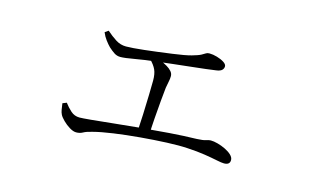

<svg xmlns="http://www.w3.org/2000/svg" viewBox="-59 -593 1119 695"><g transform="rotate(15 500.0 -245.5)"><path d="M692 -393Q680 -391 654 -388Q628 -385 596 -381.5Q564 -378 532.5 -374.5Q501 -371 477 -368Q432 -363 396 -356.5Q360 -350 344 -350Q331 -350 320.5 -357Q310 -364 299 -374Q291 -382 281.5 -394.5Q272 -407 266 -422L279 -431Q297 -415 315 -403.5Q333 -392 354 -392Q376 -392 421 -397Q466 -402 524 -410Q569 -416 592.5 -422.5Q616 -429 626 -434.5Q636 -440 640.5 -443Q645 -446 653 -446Q666 -446 681.5 -441.5Q697 -437 708 -430Q719 -423 719 -415Q719 -407 713 -401Q707 -395 692 -393ZM463 -384Q476 -380 489.5 -374.5Q503 -369 514 -362.5Q525 -356 532 -348Q539 -340 539 -330Q539 -320 536.5 -309Q534 -298 532 -285Q530 -267 527 -234.5Q524 -202 521.5 -167Q519 -132 518 -104L474 -103Q476 -131 477.5 -169.5Q479 -208 480 -244Q481 -280 481 -298Q481 -323 474 -338.5Q467 -354 450 -371ZM185 -134 200 -140Q211 -125 225 -112.5Q239 -100 258 -100Q268 -100 300.5 -103Q333 -106 379.5 -111Q426 -116 479.5 -121Q533 -126 587 -130Q641 -134 688 -135Q712 -136 722 -139.5Q732 -143 739 -143Q750 -143 765 -139Q780 -135 794.5 -128Q809 -121 818.5 -112Q828 -103 828 -93Q828 -84 822.5 -79.5Q817 -75 806 -75Q797 -75 778 -79Q759 -83 730.5 -87.5Q702 -92 665 -94Q634 -96 587.5 -94Q541 -92 489.5 -87.5Q438 -83 392 -76.5Q346 -70 316 -62Q295 -57 284.5 -51Q274 -45 260 -45Q249 -45 235 -53.5Q221 -62 209.5 -73.5Q198 -85 194 -93Q190 -101 188.5 -110.5Q187 -120 185 -134Z"/></g></svg>

Font: Noto Serif TC
Style: Regular
Weight: 200
Designer: Ryoko NISHIZUKA 西塚涼子 (kana & ideographs); Frank Grießhammer (Latin, Greek & Cyrillic); Wenlong ZHANG 张文龙 (bopomofo); San
Foundry: Adobe
Version: Version 2.001;hotconv 1.1.0;makeotfexe 2.6.0